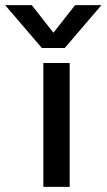

<svg xmlns="http://www.w3.org/2000/svg" viewBox="-84 -724 413 744"><path d="M78.1 -538.1 -64 -704.1H39.1L123 -597.2L207 -704.1H309.1L167 -538.1ZM84 0V-480H186V0Z"/></svg>

Font: Prompt
Style: Regular
Weight: 400
Designer: Katatrad Team
Foundry: CadsonDemak
Version: Version 1.000;PS 001.000;hotconv 1.0.88;makeotf.lib2.5.64775